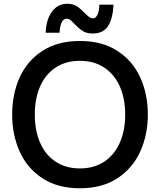

<svg xmlns="http://www.w3.org/2000/svg" viewBox="-20 -994 855 1026"><path d="M45 -382Q45 -491 85 -580Q125 -669 206.5 -722Q288 -775 407 -775Q526 -775 607.5 -722Q689 -669 729.5 -580Q770 -491 770 -382Q770 -274 729.5 -184.5Q689 -95 607.5 -41.5Q526 12 407 12Q288 12 206.5 -41.5Q125 -95 85 -184.5Q45 -274 45 -382ZM649 -382Q649 -467 620.5 -531.5Q592 -596 537.5 -632.5Q483 -669 407 -669Q331 -669 276.5 -632.5Q222 -596 194 -531.5Q166 -467 166 -382Q166 -297 194 -232Q222 -167 276.5 -130.5Q331 -94 407 -94Q483 -94 537.5 -130.5Q592 -167 620.5 -232Q649 -297 649 -382ZM379 -865Q365 -880 356 -887Q347 -894 336 -894Q303 -894 298 -819H224Q227 -891 258 -932.5Q289 -974 340 -974Q370 -974 390 -961Q410 -948 432 -925Q447 -910 456.5 -903Q466 -896 477 -896Q491 -896 500.5 -914.5Q510 -933 511 -969H587Q582 -890 556 -852.5Q530 -815 476 -815Q443 -815 422.5 -828Q402 -841 379 -865Z"/></svg>

Font: Open Sauce Sans Medium
Style: Regular
Weight: 500
Designer: Alfredo Marco Pradil
Foundry: Creative Sauce Fz LLC
Version: Version 1.477